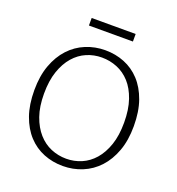

<svg xmlns="http://www.w3.org/2000/svg" viewBox="-140 -885 925 1005"><g transform="rotate(20 323.0 -382.0)"><path d="M325 -638Q382 -638 432 -618Q482 -598 519.5 -557.5Q557 -517 578.5 -456.5Q600 -396 600 -315Q600 -236 578 -176Q556 -116 518 -75Q480 -34 429 -13Q378 8 321 8Q264 8 214 -12Q164 -32 126.5 -72.5Q89 -113 67.5 -173.5Q46 -234 46 -315Q46 -394 68 -454Q90 -514 128 -555Q166 -596 217 -617Q268 -638 325 -638ZM100 -315Q100 -243 118.5 -190.5Q137 -138 168 -103Q199 -68 239.5 -51Q280 -34 325 -34Q369 -34 409 -51Q449 -68 479.5 -103Q510 -138 528 -190.5Q546 -243 546 -315Q546 -388 527.5 -441.5Q509 -495 478 -529Q447 -563 406.5 -579.5Q366 -596 321 -596Q277 -596 237 -579Q197 -562 166.5 -527Q136 -492 118 -439.5Q100 -387 100 -315ZM444 -772V-730H199V-772Z"/></g></svg>

Font: Mukta ExtraLight
Style: Regular
Weight: 275
Designer: Girish Dalvi and Yashodeep Gholap
Foundry: Ek Type
Version: Version 2.538;PS 1.002;hotconv 16.6.51;makeotf.lib2.5.65220;